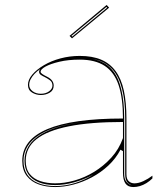

<svg xmlns="http://www.w3.org/2000/svg" viewBox="-20 -741 666 776"><path d="M302 -515Q353 -515 388.5 -500Q424 -485 447 -454Q470 -423 480.5 -375Q491 -327 491 -262V-37Q491 -17 500.5 -8.5Q510 0 523 0Q540 0 559.5 -9Q579 -18 596 -31V-20Q585 -9 572 -1Q559 7 545.5 11Q532 15 519 15Q497 15 487 0.5Q477 -14 477 -43Q477 -76 477 -91.5Q477 -107 477 -114.5Q477 -122 477 -130L467 -136Q448 -100 418 -72Q388 -44 351.5 -24.5Q315 -5 276.5 5Q238 15 203 15Q167 15 137 4.5Q107 -6 88.5 -29.5Q70 -53 70 -91Q70 -176 171 -219Q272 -262 477 -262Q477 -344 459.5 -396.5Q442 -449 403.5 -474.5Q365 -500 302 -500Q256 -500 220 -491.5Q184 -483 164 -472Q144 -461 144 -451Q144 -447 150 -442.5Q156 -438 172 -430Q197 -417 197 -395Q197 -376 181 -366.5Q165 -357 145 -357Q126 -357 109.5 -367Q93 -377 93 -398Q93 -419 110.5 -439.5Q128 -460 157.5 -477.5Q187 -495 224.5 -505Q262 -515 302 -515ZM477 -248Q346 -248 258.5 -230.5Q171 -213 127.5 -178.5Q84 -144 84 -91Q84 -58 100 -38Q116 -18 143 -9Q170 0 203 0Q240 0 281 -11.5Q322 -23 360.5 -46.5Q399 -70 430 -104Q461 -138 477 -183ZM203 11Q244 11 284 -1.5Q324 -14 358 -36Q320 -15 279.5 -4Q239 7 203 7Q164 7 136 -4.5Q108 -16 93.5 -38Q79 -60 79 -91Q79 -157 146 -198Q213 -239 337 -249Q210 -239 142.5 -198Q75 -157 75 -91Q75 -58 90 -35.5Q105 -13 134 -1Q163 11 203 11ZM349 -504Q375 -499 396 -488.5Q417 -478 433 -459Q458 -430 470 -380.5Q482 -331 482 -262V-37Q482 -28 484 -20.5Q486 -13 490 -7.5Q494 -2 500 2Q502 4 505 5.5Q508 7 512 8Q497 1 491.5 -9Q486 -19 486 -37V-262Q486 -332 473.5 -381Q461 -430 435 -460Q424 -472 411 -481Q398 -490 382.5 -495.5Q367 -501 349 -504ZM145 -362Q165 -362 178.5 -372Q192 -382 192 -395Q192 -409 182 -416.5Q172 -424 160 -430Q153 -433 145.5 -438Q138 -443 138 -451Q138 -457 143 -462Q129 -453 119 -442Q109 -431 103.5 -420Q98 -409 98 -398Q98 -383 111.5 -372.5Q125 -362 145 -362ZM271 -586 261 -596 411 -721 421 -710ZM269 -596 272 -593 413 -710 410 -713Z"/></svg>

Font: Kalnia Glaze Thin Thin
Style: Regular
Weight: 250
Version: Version 1.110